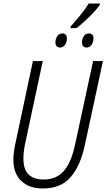

<svg xmlns="http://www.w3.org/2000/svg" viewBox="-20 -1061 605 1091"><path d="M223 10Q326 10 381.5 -54.5Q437 -119 462 -236L565 -714H509L407 -241Q386 -141 344 -91Q302 -41 228 -41Q113 -41 113 -159Q113 -196 122 -241L223 -714H167L67 -243Q56 -191 56 -155Q56 -76 100.5 -33Q145 10 223 10ZM381 -901H415Q447 -926 486.5 -964.5Q526 -1003 547 -1033L548 -1041H484Q465 -1010 437.5 -976Q410 -942 381 -910ZM473 -791Q489 -791 500 -806.5Q511 -822 511 -842Q511 -871 485 -871Q466 -871 456 -855Q446 -839 446 -820Q446 -791 473 -791ZM323 -791Q339 -791 349.5 -806.5Q360 -822 360 -842Q360 -871 335 -871Q315 -871 305 -855Q295 -839 295 -820Q295 -791 323 -791Z"/></svg>

Font: Noto Sans Display SemiCondensed Light
Style: Italic
Weight: 300
Width: 4
Italic angle: -12°
Designer: Monotype Design Team
Foundry: Monotype Imaging Inc.
Version: Version 1.900